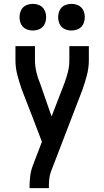

<svg xmlns="http://www.w3.org/2000/svg" viewBox="-20 -759 540 994"><path d="M133 215V208Q133 180 136.5 152Q140 124 150 98L197 -25L152 -143L93 -295Q80 -332 70 -370Q60 -408 60 -447V-520H161V-447Q161 -431 163 -415.5Q165 -400 168.5 -385Q172 -370 177 -355Q182 -340 188 -326L247 -156L313 -327Q324 -356 331.5 -386Q339 -416 339 -447V-520H440V-447Q440 -408 430 -370Q420 -332 407 -295L244 129Q237 148 235 168Q233 188 233 208V215ZM350 -601Q336 -601 322.5 -605.5Q309 -610 299.5 -619.5Q290 -629 285.5 -642.5Q281 -656 281 -670Q281 -684 285.5 -697.5Q290 -711 299.5 -720.5Q309 -730 322.5 -734.5Q336 -739 350 -739Q364 -739 377.5 -734.5Q391 -730 400.5 -720.5Q410 -711 414.5 -697.5Q419 -684 419 -670Q419 -656 414.5 -642.5Q410 -629 400.5 -619.5Q391 -610 377.5 -605.5Q364 -601 350 -601ZM150 -601Q136 -601 122.5 -605.5Q109 -610 99.5 -619.5Q90 -629 85.5 -642.5Q81 -656 81 -670Q81 -684 85.5 -697.5Q90 -711 99.5 -720.5Q109 -730 122.5 -734.5Q136 -739 150 -739Q164 -739 177.5 -734.5Q191 -730 200.5 -720.5Q210 -711 214.5 -697.5Q219 -684 219 -670Q219 -656 214.5 -642.5Q210 -629 200.5 -619.5Q191 -610 177.5 -605.5Q164 -601 150 -601Z"/></svg>

Font: Iosevka Curly Semibold
Style: Regular
Weight: 600
Monospace: yes
Designer: Belleve Invis
Foundry: Belleve Invis
Version: Version 22.1.2; ttfautohint (v1.8.4)